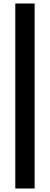

<svg xmlns="http://www.w3.org/2000/svg" viewBox="-20 -826 284 1092"><path d="M177 -806H67V246H177Z"/></svg>

Font: Space Text SemiBold
Style: Regular
Weight: 600
Designer: Florian Karsten (Space Text), Colophon Foundry (Space Mono)
Foundry: Florian Karsten
Version: Version 1.003;PS 001.003;hotconv 1.0.88;makeotf.lib2.5.64775